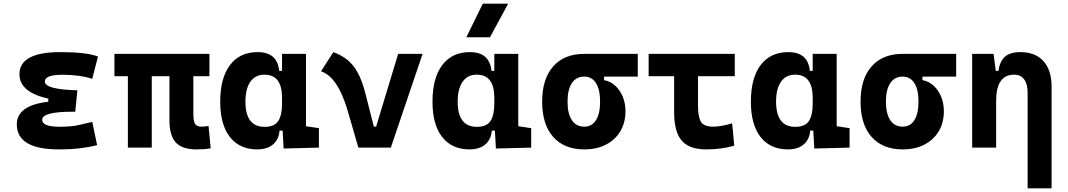

<svg xmlns="http://www.w3.org/2000/svg" viewBox="-20 -815 5899 1060"><path d="M305.7 9.8Q72.8 9.8 72.8 -128.4Q72.8 -241.2 273.9 -255.9L407.2 -316.4L395.5 -198.2H379.9Q212.9 -198.2 212.9 -153.8Q212.9 -115.2 309.6 -115.2Q373 -115.2 414.8 -124.5Q456.5 -133.8 489.3 -142.1L516.1 -13.7Q475.6 -2.9 422.6 3.4Q369.6 9.8 305.7 9.8ZM246.6 -210.4V-270.5Q87.4 -305.7 87.4 -405.3Q87.4 -527.3 313.5 -527.3Q458 -527.3 521 -502.9L489.3 -379.9Q418.5 -402.3 324.2 -402.3Q227.5 -402.3 227.5 -364.7Q227.5 -321.3 407.2 -316.4L395.5 -198.2Z M1063.5 9.8Q985.2 9.8 950.4 -28.6Q915.5 -66.9 915.5 -151.4V-517.6H1047.4V-189Q1047.4 -150.4 1055.8 -133.1Q1064.3 -115.7 1092.8 -115.7Q1101.1 -115.7 1110.2 -116.7Q1119.4 -117.7 1131.3 -119.6L1143.1 3.9Q1122.6 7.3 1106 8.5Q1089.4 9.8 1063.5 9.8ZM686 0V-517.6H817.9V0ZM611.8 -394.5V-517.6H1136.2V-394.5Z M1400.4 9.8Q1303.2 9.8 1249.5 -58.3Q1195.8 -126.5 1195.8 -253.9Q1195.8 -384.3 1249.8 -455.8Q1303.7 -527.3 1402.3 -527.3Q1456.5 -527.3 1486.3 -501.7Q1516.1 -476.1 1521.5 -423.8H1567.4L1537.1 -274.9Q1537.1 -338.9 1512.9 -370.8Q1488.8 -402.8 1439.9 -402.8Q1389.6 -402.8 1362.3 -364Q1335 -325.2 1335 -253.9Q1335 -114.7 1440.9 -114.7Q1494.6 -114.7 1515.9 -146.7Q1537.1 -178.7 1537.1 -242.7V-267.1L1572.3 -93.8H1523.4Q1520.5 -59.6 1504.4 -36.4Q1488.3 -13.2 1461.9 -1.7Q1435.5 9.8 1400.4 9.8ZM1545.9 4.9 1537.1 -151.9V-254.4H1669.4V-118.2L1740.7 -107.4V0ZM1537.1 -211.4V-517.6H1669.4V-212.4Z M1958.5 0 2040 -116.2H2056.6L2178.2 -517.6H2313L2137.7 0ZM1958.5 0 1903.3 -190.4Q1883.3 -260.7 1860.1 -308.1Q1836.9 -355.5 1810.1 -383.3Q1783.2 -411.1 1752.4 -421.4L1820.3 -527.3Q1862.8 -511.7 1895.8 -486.1Q1928.7 -460.4 1953.9 -415.8Q1979 -371.1 1997.6 -297.9L2063.5 -38.6Z M2572.3 9.8Q2475.1 9.8 2421.4 -58.3Q2367.7 -126.5 2367.7 -253.9Q2367.7 -384.3 2421.6 -455.8Q2475.6 -527.3 2574.2 -527.3Q2628.4 -527.3 2658.2 -501.7Q2688 -476.1 2693.4 -423.8H2739.3L2709 -274.9Q2709 -338.9 2684.8 -370.8Q2660.6 -402.8 2611.8 -402.8Q2561.5 -402.8 2534.2 -364Q2506.8 -325.2 2506.8 -253.9Q2506.8 -114.7 2612.8 -114.7Q2666.5 -114.7 2687.7 -146.7Q2709 -178.7 2709 -242.7V-267.1L2744.1 -93.8H2695.3Q2692.4 -59.6 2676.3 -36.4Q2660.2 -13.2 2633.8 -1.7Q2607.4 9.8 2572.3 9.8ZM2717.8 4.9 2709 -151.9V-254.4H2841.3V-118.2L2912.6 -107.4V0ZM2709 -211.4V-517.6H2841.3V-212.4ZM2554.7 -609.4 2645.5 -794.9H2785.6L2685.1 -609.4Z M3205.6 9.8Q3095.2 9.8 3034.2 -59.1Q2973.1 -127.9 2973.1 -253.9Q2973.1 -379.4 3034.2 -448.5Q3095.2 -517.6 3205.6 -517.6L3314.9 -486.8V-372.6Q3348.6 -366.7 3375.5 -342.8Q3402.3 -318.8 3417.7 -282Q3433.1 -245.1 3433.1 -201.2Q3433.1 -137.7 3404.8 -90.3Q3376.5 -43 3325.4 -16.6Q3274.4 9.8 3205.6 9.8ZM3205.6 -115.7Q3247.6 -115.7 3270.3 -151.6Q3293 -187.5 3293 -253.9Q3293 -320.3 3270.3 -356.2Q3247.6 -392.1 3205.6 -392.1Q3161.1 -392.1 3137.2 -356.2Q3113.3 -320.3 3113.3 -253.9Q3113.3 -187.5 3137.2 -151.6Q3161.1 -115.7 3205.6 -115.7ZM3205.6 -392.1V-517.6H3501V-392.1Z M3878.9 9.8Q3784.7 9.8 3743.2 -39.1Q3701.7 -87.9 3701.7 -195.3V-517.6H3833.5V-232.9Q3833.5 -171.4 3849.2 -143.6Q3864.9 -115.7 3918 -115.7Q3938 -115.7 3965.1 -120.4Q3992.2 -125 4022 -134.3L4033.7 -10.7Q3996.1 0 3957.3 4.9Q3918.5 9.8 3878.9 9.8ZM3561 -394.5V-517.6H4036.6V-394.5Z M4330.1 9.8Q4232.9 9.8 4179.2 -58.3Q4125.5 -126.5 4125.5 -253.9Q4125.5 -384.3 4179.4 -455.8Q4233.4 -527.3 4332 -527.3Q4386.2 -527.3 4416 -501.7Q4445.8 -476.1 4451.2 -423.8H4497.1L4466.8 -274.9Q4466.8 -338.9 4442.6 -370.8Q4418.5 -402.8 4369.6 -402.8Q4319.3 -402.8 4292 -364Q4264.6 -325.2 4264.6 -253.9Q4264.6 -114.7 4370.6 -114.7Q4424.3 -114.7 4445.6 -146.7Q4466.8 -178.7 4466.8 -242.7V-267.1L4502 -93.8H4453.1Q4450.2 -59.6 4434.1 -36.4Q4418 -13.2 4391.6 -1.7Q4365.2 9.8 4330.1 9.8ZM4475.6 4.9 4466.8 -151.9V-254.4H4599.1V-118.2L4670.4 -107.4V0ZM4466.8 -211.4V-517.6H4599.1V-212.4Z M4963.4 9.8Q4853 9.8 4792 -59.1Q4731 -127.9 4731 -253.9Q4731 -379.4 4792 -448.5Q4853 -517.6 4963.4 -517.6L5072.8 -486.8V-372.6Q5106.4 -366.7 5133.3 -342.8Q5160.2 -318.8 5175.5 -282Q5190.9 -245.1 5190.9 -201.2Q5190.9 -137.7 5162.6 -90.3Q5134.3 -43 5083.3 -16.6Q5032.2 9.8 4963.4 9.8ZM4963.4 -115.7Q5005.4 -115.7 5028.1 -151.6Q5050.8 -187.5 5050.8 -253.9Q5050.8 -320.3 5028.1 -356.2Q5005.4 -392.1 4963.4 -392.1Q4918.9 -392.1 4895 -356.2Q4871.1 -320.3 4871.1 -253.9Q4871.1 -187.5 4895 -151.6Q4918.9 -115.7 4963.4 -115.7ZM4963.4 -392.1V-517.6H5258.8V-392.1Z M5653.3 224.6V-304.2Q5653.3 -351.6 5634 -377.2Q5614.7 -402.8 5578.9 -402.8Q5479.5 -402.8 5479.5 -258.3L5449.2 -423.8H5492.2Q5499.5 -476.1 5527.8 -501.7Q5556.2 -527.3 5613.8 -527.3Q5695.8 -527.3 5740.7 -477.5Q5785.6 -427.7 5785.6 -336.9V224.6ZM5347.2 0V-517.6H5465.3L5479.5 -408.2V0Z"/></svg>

Font: Cascadia Mono
Style: Regular
Weight: 400
Monospace: yes
Designer: Aaron Bell
Foundry: Saja Typeworks
Version: Version 2102.003